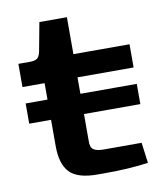

<svg xmlns="http://www.w3.org/2000/svg" viewBox="-71 -643 593 701"><g transform="rotate(-10 226.0 -292.5)"><path d="M224 -127Q223 -103 234.5 -94.5Q246 -86 272 -86H413L423 -10Q353 0 265 0H234Q161 0 131.5 -31Q102 -62 102 -128V-226H21V-301H102V-362H20V-448H62Q81 -448 89.5 -454Q98 -460 102 -478L122 -585H224V-448H432V-362H224V-301H433V-226H224Z"/></g></svg>

Font: Gold
Style: Regular
Weight: 400
Designer: jaiki
Version: Version 1.000